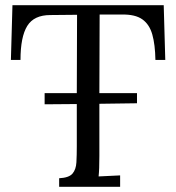

<svg xmlns="http://www.w3.org/2000/svg" viewBox="-20 -720 680 740"><path d="M152 -318V-361H276L277 -663L174 -662Q111 -662 85 -620Q59 -578 59 -489H22L28 -700H611L617 -489H579Q578 -548 567 -587Q556 -626 528.5 -645.5Q501 -665 449 -664H364L363 -361H508V-322L363 -320V-119Q363 -66 360 -40Q381 -41 401.5 -42Q422 -43 443 -44V0H208V-33Q246 -35 259.5 -51Q273 -67 274.5 -94.5Q276 -122 276 -156V-319Z"/></svg>

Font: Lora
Style: Regular
Weight: 400
Designer: Olga Karpushina, Alexei Vanyashin (Cyrillic)
Foundry: Cyreal
Version: Version 3.005; ttfautohint (v1.8.4.7-5d5b)